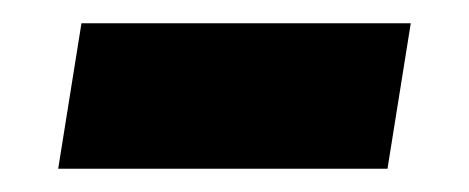

<svg xmlns="http://www.w3.org/2000/svg" viewBox="-20 -339 403 165"><path d="M30 -194 50 -319H333L313 -194Z"/></svg>

Font: MuseoModerno Thin SemiBold
Style: Italic
Weight: 600
Italic angle: -9°
Version: Version 1.003